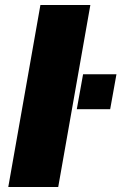

<svg xmlns="http://www.w3.org/2000/svg" viewBox="-20 -745 484 765"><path d="M13 0 141 -725H340L212 0ZM286 -310 311 -449H444L419 -310Z"/></svg>

Font: Archivo SemiBold Black
Style: Italic
Weight: 900
Italic angle: -10°
Version: Version 2.001